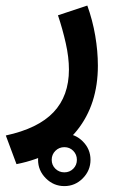

<svg xmlns="http://www.w3.org/2000/svg" viewBox="-35 -312 408 674"><path d="M98.6 249Q98.6 211.4 126 184.3Q153.3 157.2 190.9 157.2Q228.5 157.2 255.6 184.3Q282.7 211.4 282.7 249Q282.7 286.6 255.6 314Q228.5 341.3 190.9 341.3Q153.3 341.3 126 314Q98.6 286.6 98.6 249ZM146.5 249Q146.5 267.6 159.4 280.3Q172.4 293 190.9 293Q209.5 293 222.2 280.3Q234.9 267.6 234.9 249Q234.9 230.5 222.2 217.5Q209.5 204.6 190.9 204.6Q172.4 204.6 159.4 217.5Q146.5 230.5 146.5 249ZM22.9 264.2 -14.6 163.6Q98.6 139.2 152.8 82Q207 24.9 207 -67.9Q207 -110.8 195.8 -160.6Q184.6 -210.4 168.5 -258.3L271.5 -292.5Q290 -241.2 299.3 -186.8Q308.6 -132.3 308.6 -81.5Q308.6 54.2 235.6 145.5Q162.6 236.8 22.9 264.2Z"/></svg>

Font: Vazirmatn UI FD Medium
Style: Regular
Weight: 500
Designer: Saber Rastikerdar
Foundry: Saber Rastikerdar
Version: Version 33.003